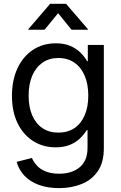

<svg xmlns="http://www.w3.org/2000/svg" viewBox="-20 -762 627 995"><path d="M286.6 212.9Q227.5 212.9 181.9 196.3Q136.2 179.7 106.9 148.9Q77.6 118.2 66.4 76.7L145.5 56.6Q154.8 78.6 172.6 97.4Q190.4 116.2 218.8 127.2Q247.1 138.2 286.6 138.2Q353 138.2 393.3 104.5Q433.6 70.8 433.6 3.9V-87.9H429.7Q415 -64.5 393.6 -43.9Q372.1 -23.4 341.6 -11Q311 1.5 268.6 1.5Q202.6 1.5 151.4 -31.2Q100.1 -64 71 -123.8Q42 -183.6 42 -265.6Q42 -347.2 70.8 -408.4Q99.6 -469.7 150.9 -503.7Q202.1 -537.6 269.5 -537.6Q312 -537.6 342.8 -524.7Q373.5 -511.7 395.5 -490.7Q417.5 -469.7 431.2 -445.3H435.1V-529.3H518.1V6.3Q518.1 80.1 486.6 125.5Q455.1 170.9 402.3 191.9Q349.6 212.9 286.6 212.9ZM282.2 -74.7Q331.1 -74.7 365.7 -98.1Q400.4 -121.6 418.9 -164.6Q437.5 -207.5 437.5 -266.6Q437.5 -324.7 419.2 -368.7Q400.9 -412.6 366 -437Q331.1 -461.4 282.2 -461.4Q234.9 -461.4 200.2 -437.3Q165.5 -413.1 147 -369.6Q128.4 -326.2 128.4 -266.6Q128.4 -206.5 147.2 -163.6Q166 -120.6 200.4 -97.7Q234.9 -74.7 282.2 -74.7ZM210.9 -607.9H126.5V-610.4L239.7 -742.2H322.3L436 -610.4V-607.9H350.6L281.2 -693.8Z"/></svg>

Font: Inter 24pt
Style: Regular
Weight: 400
Designer: Rasmus Andersson
Foundry: rsms
Version: Version 4.001;git-66647c0bb